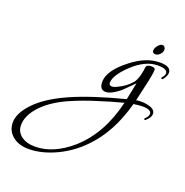

<svg xmlns="http://www.w3.org/2000/svg" viewBox="-411 -383 790 821"><g transform="rotate(20 -15.5 27.0)"><path d="M-195 334Q-241 334 -269 310.5Q-297 287 -297 250Q-297 208 -253 161Q-205 110 -113 69Q-21 28 127 -10L143 -88L128 -73Q112 -57 101.5 -46.5Q91 -36 83 -31Q52 -8 31 -8Q3 -8 3 -44Q3 -96 81 -156Q145 -206 208 -206Q258 -206 258 -177Q258 -164 244 -145Q241 -142 239 -142Q235 -142 235 -146Q235 -148 237 -150Q247 -161 247 -171Q247 -191 203 -191Q146 -191 88 -136Q35 -85 35 -52Q35 -39 48 -39Q58 -39 71 -46Q107 -62 132 -91Q142 -104 149 -130Q154 -151 155 -166Q158 -178 178 -178Q196 -178 196 -169Q196 -153 188 -115.5Q180 -78 166 -19Q173 -21 179 -21Q185 -21 191 -21Q195 -21 199 -21Q203 -21 207 -20Q254 -14 254 11Q254 28 235 44Q234 47 230 47Q226 47 226 44Q226 40 229 39Q242 26 242 16Q242 -4 201 -4Q194 -4 184 -3Q174 -2 161 0Q123 141 39 225Q-8 273 -68 302Q-135 334 -195 334ZM-173 315Q-90 315 -8 244Q88 158 123 8Q89 17 63.5 24.5Q38 32 20 38Q-17 49 -49 61Q-81 73 -108 85Q-185 120 -225 167Q-260 208 -260 248Q-260 279 -236 297Q-212 315 -173 315ZM176 -232Q162 -232 162 -245Q162 -255 172 -267.5Q182 -280 192 -280Q198 -280 202 -275Q206 -270 206 -263Q206 -252 196.5 -242Q187 -232 176 -232Z"/></g></svg>

Font: Passions Conflict
Style: Regular
Weight: 400
Designer: Robert E. Leuschke
Foundry: Robert E. Leuschke
Version: Version 1.010; ttfautohint (v1.8.3)